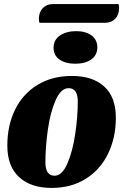

<svg xmlns="http://www.w3.org/2000/svg" viewBox="-20 -903 605 943"><path d="M549 -325Q549 -227 511 -148.5Q473 -70 401.5 -25Q330 20 233 20Q132 20 74 -33Q16 -86 16 -188Q16 -287 54 -364.5Q92 -442 164 -486Q236 -530 333 -530Q435 -530 492 -478Q549 -426 549 -325ZM203 -106Q203 -40 248 -40Q285 -40 311 -100Q337 -160 349.5 -245.5Q362 -331 362 -404Q362 -470 317 -470Q279 -470 253 -410.5Q227 -351 215 -266Q203 -181 203 -106ZM565 -864Q565 -831 546 -811Q527 -791 496 -791H174Q171 -799 171 -810Q171 -843 190 -863Q209 -883 240 -883H562Q565 -876 565 -864ZM458 -670Q458 -632 428 -611Q398 -590 350 -590Q302 -590 272.5 -610.5Q243 -631 243 -668Q243 -707 274.5 -728.5Q306 -750 354 -750Q401 -750 429.5 -729Q458 -708 458 -670Z"/></svg>

Font: Sansita ExtraBold Italic
Style: Regular
Weight: 800
Italic angle: -11°
Designer: Pablo Cosgaya
Foundry: Omnibus-Type
Version: Version 1.006